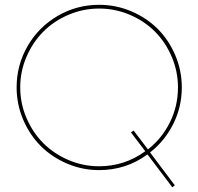

<svg xmlns="http://www.w3.org/2000/svg" viewBox="-20 -697 832 806"><path d="M529.8 -141.1 541 -148.9 601.1 -69.8Q659.7 -115.7 693.4 -183.8Q727.1 -252 727.1 -330.1Q727.1 -397.5 700.9 -458.7Q674.8 -520 630.4 -564.5Q585.9 -608.9 524.7 -635Q463.4 -661.1 396 -661.1Q329.1 -661.1 267.8 -635Q206.5 -608.9 162.1 -564.5Q117.7 -520 91.3 -458.7Q64.9 -397.5 64.9 -330.1Q64.9 -262.7 91.3 -201.4Q117.7 -140.1 162.1 -95.7Q206.5 -51.3 267.8 -25.1Q329.1 1 396 1Q502.9 1 589.8 -62ZM49.8 -330.1Q49.8 -424.3 96.2 -504.2Q142.6 -584 222.4 -630.4Q302.2 -676.8 396 -676.8Q467.3 -676.8 531.5 -649.4Q595.7 -622.1 642.1 -575.7Q688.5 -529.3 715.8 -465.1Q743.2 -400.9 743.2 -330.1Q743.2 -248.5 707.5 -177Q671.9 -105.5 609.9 -57.1L713.9 81.1L703.1 88.9L599.1 -48.8Q509.3 17.1 396 17.1Q325.2 17.1 261 -10.5Q196.8 -38.1 150.6 -84.5Q104.5 -130.9 77.1 -195.1Q49.8 -259.3 49.8 -330.1Z"/></svg>

Font: Human Sans Thin
Style: Regular
Weight: 100
Designer: Tim Radville
Foundry: Continuum
Version: Version 1.000;FEAKit 1.0